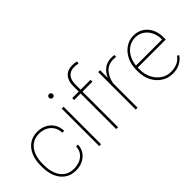

<svg xmlns="http://www.w3.org/2000/svg" viewBox="-29 -1332 1914 1914"><g transform="rotate(-45 928.5 -375.0)"><path d="M263.2 -16.6Q304.7 -16.6 342 -31.5Q379.4 -46.4 404.5 -78.1Q429.7 -109.9 432.6 -160.2H459Q456.5 -106.4 429.2 -68.4Q401.9 -30.3 358.4 -10.3Q314.9 9.8 263.2 9.8Q194.8 9.8 146.5 -23.9Q98.1 -57.6 72.8 -117.2Q47.4 -176.8 47.4 -253.9V-274.4Q47.4 -352.1 72.8 -411.4Q98.1 -470.7 146.2 -504.4Q194.3 -538.1 262.2 -538.1Q313.5 -538.1 357.2 -517.3Q400.9 -496.6 428.7 -455.6Q456.5 -414.6 459 -354H432.6Q430.2 -406.7 406 -441.7Q381.8 -476.6 343.8 -494.1Q305.7 -511.7 262.2 -511.7Q197.8 -511.7 156 -479.7Q114.3 -447.8 94 -394Q73.7 -340.3 73.7 -274.4V-253.9Q73.7 -188 94 -134Q114.3 -80.1 156.2 -48.3Q198.2 -16.6 263.2 -16.6Z M584 -693.4Q584 -704.6 591.8 -712.6Q599.6 -720.7 610.8 -720.7Q622.1 -720.7 630.1 -712.6Q638.2 -704.6 638.2 -693.4Q638.2 -682.1 630.1 -674.3Q622.1 -666.5 610.8 -666.5Q599.6 -666.5 591.8 -674.3Q584 -682.1 584 -693.4ZM624 -528.3V0H597.7V-528.3Z M863.8 0H837.4V-501.5H745.6V-528.3H837.4V-603.5Q837.4 -679.2 874.3 -719.7Q911.1 -760.3 975.6 -760.3Q990.7 -760.3 1006.8 -758.5Q1022.9 -756.8 1038.1 -752L1034.2 -726.6Q1020.5 -730.5 1008.3 -732.2Q996.1 -733.9 976.1 -733.9Q924.3 -733.9 894 -699.7Q863.8 -665.5 863.8 -603.5V-528.3H1003.4V-501.5H863.8Z M1348.1 -532.7 1345.2 -509.3Q1337.4 -510.3 1328.9 -511.2Q1320.3 -512.2 1311 -512.2Q1237.3 -512.2 1194.3 -464.6Q1151.4 -417 1138.7 -345.7V0H1112.3V-528.3H1138.7V-418.5Q1160.6 -473.6 1203.4 -505.9Q1246.1 -538.1 1311 -538.1Q1323.2 -538.1 1332.5 -536.6Q1341.8 -535.2 1348.1 -532.7Z M1627.4 9.8Q1563.5 9.8 1510.7 -23.9Q1458 -57.6 1427 -116.9Q1396 -176.3 1396 -252.9V-274.4Q1396 -351.6 1426 -411.1Q1456.1 -470.7 1506.3 -504.4Q1556.6 -538.1 1617.7 -538.1Q1676.3 -538.1 1721.7 -509.8Q1767.1 -481.4 1792.7 -430.7Q1818.4 -379.9 1818.4 -312.5V-281.7H1422.4Q1422.4 -278.3 1422.4 -274.4V-252.9Q1422.4 -187 1449.5 -133.3Q1476.6 -79.6 1522.9 -47.9Q1569.3 -16.1 1627.4 -16.1Q1672.9 -16.1 1712.2 -31.2Q1751.5 -46.4 1784.2 -88.9L1802.7 -75.7Q1776.4 -38.1 1733.6 -14.2Q1690.9 9.8 1627.4 9.8ZM1617.7 -511.7Q1564.5 -511.7 1522.9 -484.9Q1481.4 -458 1455.8 -411.9Q1430.2 -365.7 1424.3 -308.1H1792V-314.5Q1792 -367.7 1770.5 -412.4Q1749 -457 1710 -484.4Q1670.9 -511.7 1617.7 -511.7Z"/></g></svg>

Font: Vazirmatn RD UI Thin
Style: Regular
Weight: 100
Designer: Saber Rastikerdar
Foundry: Saber Rastikerdar
Version: Version 33.003